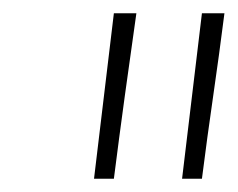

<svg xmlns="http://www.w3.org/2000/svg" viewBox="-20 -743 359 290"><path d="M186 -723Q177 -660 168.5 -598Q160 -536 152 -473H122L152 -723ZM319 -723Q311 -660 302 -598Q293 -536 285 -473H255L285 -723Z"/></svg>

Font: Josefin Sans Thin ExtraLight
Style: Italic
Weight: 250
Italic angle: -7°
Version: Version 2.000